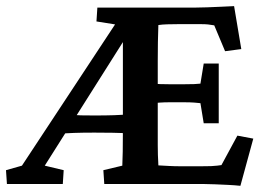

<svg xmlns="http://www.w3.org/2000/svg" viewBox="-42 -598 865 624"><path d="M739.3 5.9Q720.7 3.9 699.2 2.9Q677.7 2 657.2 1Q636.7 0 619.1 0H296.9L293.9 -44.9L355.5 -59.6Q356.4 -77.1 356.9 -105Q357.4 -132.8 357.4 -174.8V-497.1L388.7 -510.7L103.5 -59.6L165 -44.9L162.1 0H-19.5L-22.5 -44.9L29.3 -59.6L352.5 -549.8L363.3 -513.7L271.5 -528.3L274.4 -573.2H586.9Q606.4 -573.2 630.9 -574.2Q655.3 -575.2 678.7 -576.2Q702.1 -577.1 718.8 -578.1L742.2 -438.5L689.5 -431.6L654.3 -515.6Q643.6 -517.6 633.8 -518.6Q624 -519.5 612.3 -519.5H536.1Q518.6 -519.5 502.4 -519Q486.3 -518.6 472.7 -516.6Q472.7 -511.7 472.2 -498.5Q471.7 -485.4 471.2 -461.4Q470.7 -437.5 470.7 -399.4V-174.8Q470.7 -146.5 470.7 -126.5Q470.7 -106.4 471.2 -93.8Q471.7 -81.1 472.2 -73.2Q472.7 -65.4 472.7 -60.5Q491.2 -59.6 507.8 -58.6Q524.4 -57.6 550.8 -57.6H608.4Q631.8 -57.6 644 -58.1Q656.2 -58.6 663.6 -59.6Q670.9 -60.5 677.7 -61.5L729.5 -157.2L781.2 -147.5ZM151.4 -163.1 168.9 -226.6Q180.7 -225.6 192.9 -224.6Q205.1 -223.6 221.7 -223.1Q238.3 -222.7 264.6 -222.7Q301.8 -222.7 328.6 -223.6Q355.5 -224.6 377 -226.6V-165Q349.6 -166 324.7 -166.5Q299.8 -167 264.6 -167Q225.6 -167 198.2 -166Q170.9 -165 151.4 -163.1ZM620.1 -197.3 609.4 -262.7Q602.5 -263.7 589.4 -264.6Q576.2 -265.6 557.6 -265.6H507.8Q492.2 -265.6 478 -264.6Q463.9 -263.7 453.1 -262.7V-326.2Q463.9 -325.2 478 -324.7Q492.2 -324.2 507.8 -324.2H557.6Q576.2 -324.2 589.4 -324.7Q602.5 -325.2 609.4 -326.2L620.1 -391.6H668.9V-197.3Z"/></svg>

Font: Crimson Pro SemiBold
Style: Regular
Weight: 600
Designer: Jacques Le Bailly
Foundry: Baron von Fonthausen
Version: Version 1.003